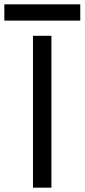

<svg xmlns="http://www.w3.org/2000/svg" viewBox="-72 -865 390 885"><path d="M-52 -770V-845H298V-770ZM80 -700H165V0H80Z"/></svg>

Font: Jost*
Style: Regular
Weight: 400
Version: Version 3.7